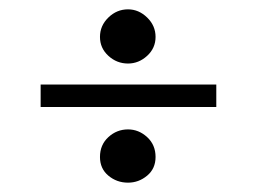

<svg xmlns="http://www.w3.org/2000/svg" viewBox="-20 -516 549 411"><path d="M67 -287V-335H443V-287ZM254 -125Q230 -125 212 -140Q194 -155 194 -180Q194 -206 212 -222.5Q230 -239 254 -239Q277 -239 295 -222.5Q313 -206 313 -180Q313 -155 295 -140Q277 -125 254 -125ZM254 -380Q230 -380 212 -396.5Q194 -413 194 -437Q194 -461 212 -478.5Q230 -496 254 -496Q277 -496 295 -478.5Q313 -461 313 -437Q313 -413 295 -396.5Q277 -380 254 -380Z"/></svg>

Font: Manuale Light
Style: Regular
Weight: 300
Designer: Eduardo Tunni / Pablo Cosgaya
Foundry: Eduardo Tunni / Pablo Cosgaya
Version: Version 1.002